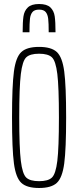

<svg xmlns="http://www.w3.org/2000/svg" viewBox="-20 -930 390 958"><path d="M40 -344Q40 -502 49.5 -573.5Q59 -645 86.5 -670.5Q114 -696 175 -696Q236 -696 263.5 -670.5Q291 -645 300.5 -573.5Q310 -502 310 -344Q310 -186 300.5 -114.5Q291 -43 263.5 -17.5Q236 8 175 8Q114 8 86.5 -17.5Q59 -43 49.5 -114.5Q40 -186 40 -344ZM274 -344Q274 -496 266 -561Q258 -626 239 -644Q220 -662 175 -662Q130 -662 111 -644Q92 -626 84 -561Q76 -496 76 -344Q76 -192 84 -127Q92 -62 111 -44Q130 -26 175 -26Q220 -26 239 -44Q258 -62 266 -127Q274 -192 274 -344ZM257 -769H223Q223 -814 220.5 -836Q218 -858 208 -870Q198 -882 175 -882Q152 -882 142 -870Q132 -858 129.5 -836.5Q127 -815 127 -769H93Q93 -820 97 -848Q101 -876 119 -893Q137 -910 175 -910Q214 -910 231.5 -893Q249 -876 253 -848.5Q257 -821 257 -769Z"/></svg>

Font: Saira Ultra Condensed Thin
Style: Regular
Weight: 100
Width: 1
Designer: Hector Gatti with collaboration of the Omnibus-Type team
Foundry: Omnibus-Type
Version: Version 1.001; ttfautohint (v1.8)